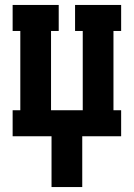

<svg xmlns="http://www.w3.org/2000/svg" viewBox="-20 -550 540 775"><path d="M188 205V0H31V-105H62V-425H31V-530H217V-425H186V-105H314V-425H283V-530H469V-425H438V-105H469V0H312V205Z"/></svg>

Font: Iosevka Slab Extrabold
Style: Regular
Weight: 800
Monospace: yes
Designer: Belleve Invis
Foundry: Belleve Invis
Version: Version 11.1.1; ttfautohint (v1.8.3)